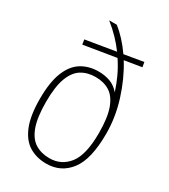

<svg xmlns="http://www.w3.org/2000/svg" viewBox="-199 -904 889 1008"><g transform="rotate(30 246.0 -399.5)"><path d="M247.5 9Q188 9 143.2 -18.5Q98.5 -46 73.8 -107.5Q49 -169 49 -270Q49 -370.5 73.5 -431.8Q98 -493 142.5 -520.5Q187 -548 246.5 -548Q281.5 -548 313.8 -537Q346 -526 372.5 -495.5Q359.5 -536.5 340.5 -577.8Q321.5 -619 295 -659L99.5 -627L95 -656L276.5 -686Q253 -718 223.5 -748.8Q194 -779.5 158 -808H204Q261.5 -763.5 311.5 -691.5L427.5 -711L432.5 -682L329 -665Q380 -583 411.2 -483.5Q442.5 -384 442.5 -285Q442.5 -129.5 389.2 -60.2Q336 9 247.5 9ZM247.5 -24Q319 -24 363.2 -80Q407.5 -136 407.5 -268.5Q407.5 -362.5 387.5 -416.5Q367.5 -470.5 331.5 -492.8Q295.5 -515 246.5 -515Q197.5 -515 161.2 -492.8Q125 -470.5 105 -417.5Q85 -364.5 85 -272Q85 -177.5 105 -123.2Q125 -69 161.5 -46.5Q198 -24 247.5 -24Z"/></g></svg>

Font: Encode Sans SmCnd Th
Style: Regular
Weight: 100
Width: 4
Designer: Multiple Designers
Foundry: Impallari Type
Version: Version 3.002; ttfautohint (v1.8.3) -l 8 -r 50 -G 200 -x 14 